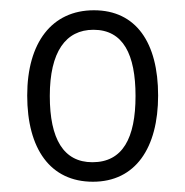

<svg xmlns="http://www.w3.org/2000/svg" viewBox="-20 -836 361 374"><path d="M288 -650C288 -753 245 -816 163 -816C81 -816 33 -753 33 -650C33 -546 78 -482 161 -482C244 -482 288 -548 288 -650ZM77 -649C77 -735 108 -778 162 -778C220 -778 244 -730 244 -649C244 -567 219 -520 160 -520C104 -520 77 -565 77 -649Z"/></svg>

Font: Noto Sans Kannada UI Condensed Light
Style: Regular
Weight: 300
Width: 3
Designer: Jelle Bosma - Monotype Design Team
Foundry: Monotype Imaging Inc.
Version: Version 2.005